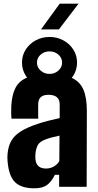

<svg xmlns="http://www.w3.org/2000/svg" viewBox="-20 -1011 531 1039"><path d="M166 8Q96 8 62 -24.5Q28 -57 21 -137Q20 -145 20 -159Q20 -173 21 -180Q25 -221 41.5 -249.5Q58 -278 92.5 -300Q127 -322 185 -341Q215 -351 241.5 -357.5Q268 -364 303 -372V-446Q303 -498 242 -498Q190 -498 187 -453Q187 -448 186.5 -428.5Q186 -409 186.5 -390.5Q187 -372 187 -369H42Q41 -375 40.5 -395.5Q40 -416 41 -436Q44 -497 63.5 -535Q83 -573 127 -591.5Q171 -610 247 -610Q325 -610 369 -589.5Q413 -569 431.5 -525.5Q450 -482 450 -412L449 0H300V-65H277Q258 -27 234 -9.5Q210 8 166 8ZM229 -99Q252 -99 271.5 -110Q291 -121 301 -140L302 -277Q282 -273 261 -267.5Q240 -262 223 -255Q192 -243 183 -223Q174 -203 172 -180Q171 -167 171 -163Q171 -159 172 -148Q177 -99 229 -99ZM248 -533Q207 -533 173 -551.5Q139 -570 119 -602Q99 -634 99 -672Q99 -711 119 -742.5Q139 -774 173 -792.5Q207 -811 248 -811Q289 -811 323 -792.5Q357 -774 377 -742.5Q397 -711 397 -672Q397 -634 377 -602Q357 -570 323 -551.5Q289 -533 248 -533ZM180 -672Q180 -647 200 -629Q220 -611 248 -611Q276 -611 296 -629Q316 -647 316 -672Q316 -698 296 -715.5Q276 -733 248 -733Q220 -733 200 -715.5Q180 -698 180 -672ZM202 -852 303 -991H405L299 -852Z"/></svg>

Font: Big Shoulders Text Black
Style: Regular
Weight: 900
Designer: Patric King
Foundry: XO Type Co
Version: Version 1.000; ttfautohint (v1.8.2)